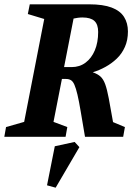

<svg xmlns="http://www.w3.org/2000/svg" viewBox="-36 -634 624 890"><path d="M-16 0 -8 -45 76 -69 169 -546 93 -569 102 -614H377Q442 -614 481.5 -599Q521 -584 539 -555.5Q557 -527 557 -488Q557 -448 543 -416.5Q529 -385 505.5 -362.5Q482 -340 453 -324Q424 -308 394 -299Q417 -291 430 -279Q443 -267 451.5 -244Q460 -221 468 -179Q476 -137 488 -68L543 -45L535 0H358Q346 -70 338 -118Q330 -166 323 -195.5Q316 -225 309 -241Q302 -257 292.5 -262.5Q283 -268 270 -268H251L212 -69L276 -45L268 0ZM261 -323H296Q333 -323 360.5 -343.5Q388 -364 403.5 -400.5Q419 -437 419 -486Q419 -521 401.5 -537Q384 -553 346 -553Q336 -553 324.5 -551.5Q313 -550 305 -548ZM222 236 182 225 218 44 310 24 332 48Z"/></svg>

Font: Manuale
Style: Bold Italic
Weight: 700
Italic angle: -11°
Version: Version 1.002